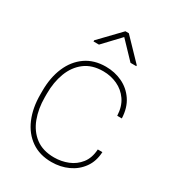

<svg xmlns="http://www.w3.org/2000/svg" viewBox="-181 -843 868 957"><g transform="rotate(30 253.5 -364.5)"><path d="M263.2 -16.6Q304.7 -16.6 342 -31.5Q379.4 -46.4 404.5 -78.1Q429.7 -109.9 432.6 -160.2H459Q456.5 -106.4 429.2 -68.4Q401.9 -30.3 358.4 -10.3Q314.9 9.8 263.2 9.8Q194.8 9.8 146.5 -23.9Q98.1 -57.6 72.8 -117.2Q47.4 -176.8 47.4 -253.9V-274.4Q47.4 -352.1 72.8 -411.4Q98.1 -470.7 146.2 -504.4Q194.3 -538.1 262.2 -538.1Q313.5 -538.1 357.2 -517.3Q400.9 -496.6 428.7 -455.6Q456.5 -414.6 459 -354H432.6Q430.2 -406.7 406 -441.7Q381.8 -476.6 343.8 -494.1Q305.7 -511.7 262.2 -511.7Q197.8 -511.7 156 -479.7Q114.3 -447.8 94 -394Q73.7 -340.3 73.7 -274.4V-253.9Q73.7 -188 94 -134Q114.3 -80.1 156.2 -48.3Q198.2 -16.6 263.2 -16.6ZM276.9 -739.3 391.1 -620.6V-615.7H357.9L266.6 -711.4L176.3 -615.7H145V-622.6L257.3 -739.3Z"/></g></svg>

Font: Vazirmatn UI FD Thin
Style: Regular
Weight: 100
Designer: Saber Rastikerdar
Foundry: Saber Rastikerdar
Version: Version 33.003